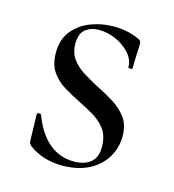

<svg xmlns="http://www.w3.org/2000/svg" viewBox="-72 -459 481 532"><g transform="rotate(15 169.0 -193.5)"><path d="M100.4 -325.2Q100.4 -299.4 113.5 -281.3Q126.6 -263.2 147.4 -250.5Q168.2 -237.8 190.8 -225.6Q216.6 -213.2 239.8 -198.5Q263 -183.8 278.2 -163.4Q293.4 -143 293.4 -110.4Q293.4 -78.4 277.3 -50.7Q261.2 -23 229.4 -6Q197.6 11 151.6 11Q127.4 11 104 4.7Q80.6 -1.6 55.6 -19.2Q53.6 -21.2 51.6 -24.2Q49.6 -27.2 49.6 -31.2L47.6 -108.6Q47.6 -111.6 53.1 -112.1Q58.6 -112.6 59.6 -109.8Q72.2 -76.2 90.2 -53.5Q108.2 -30.8 130.9 -19.5Q153.6 -8.2 180.4 -8.2Q212.4 -8.2 229.8 -23.9Q247.2 -39.6 245.6 -71.2Q244.8 -100 231.1 -118.1Q217.4 -136.2 196.8 -148.5Q176.2 -160.8 153.8 -171.8Q129.2 -184 106.6 -197.6Q84 -211.2 69.4 -232.3Q54.8 -253.4 54.8 -286.8Q54.8 -325.6 75 -350.2Q95.2 -374.8 126.3 -386.6Q157.4 -398.4 191 -398.4Q209.8 -398.4 227.9 -395Q246 -391.6 264.4 -383.4Q273.4 -379.6 273.4 -372.4Q273.4 -356.4 272.4 -338.5Q271.4 -320.6 271.4 -299.4Q271.4 -297.2 265.4 -297.2Q259.4 -297.2 259.4 -299.4Q259.4 -321.6 243.1 -339.6Q226.8 -357.6 203 -368.1Q179.2 -378.6 155 -378.6Q130.6 -378.6 115.5 -366Q100.4 -353.4 100.4 -325.2Z"/></g></svg>

Font: Cormorant Light
Style: Regular
Weight: 300
Designer: Christian Thalmann (Catharsis Fonts)
Foundry: Catharsis Fonts
Version: Version 4.000